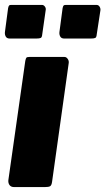

<svg xmlns="http://www.w3.org/2000/svg" viewBox="-20 -762 429 782"><path d="M192 -21Q190 -7 184 -3.5Q178 0 162 0H38Q25 0 19 -8Q13 -16 14 -28L83 -514Q85 -524 87.5 -527Q90 -530 99 -530H243Q250 -530 255.5 -522.5Q261 -515 260 -506ZM166 -720 152 -622Q151 -610 146 -607.5Q141 -605 127 -605H20Q8 -605 3.5 -613Q-1 -621 0 -631L13 -729Q15 -738 17.5 -740Q20 -742 26 -742H151Q158 -742 163 -735Q168 -728 166 -720ZM389 -720 374 -622Q373 -610 368 -607.5Q363 -605 349 -605H242Q230 -605 225.5 -613Q221 -621 222 -631L235 -729Q237 -738 239.5 -740Q242 -742 249 -742H373Q381 -742 385.5 -735Q390 -728 389 -720Z"/></svg>

Font: Libre Franklin ExtraBold
Style: Italic
Weight: 800
Italic angle: -8°
Designer: Pablo Impallari, Rodrigo Fuenzalida, Nhung Nguyen
Foundry: Impallari Type
Version: Version 3.000